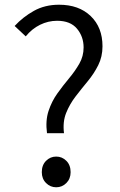

<svg xmlns="http://www.w3.org/2000/svg" viewBox="-20 -780 507 813"><path d="M179 -216Q172 -269 185.5 -310Q199 -351 223 -384.5Q247 -418 272.5 -448.5Q298 -479 316 -510.5Q334 -542 334 -579Q334 -625 306 -658.5Q278 -692 222 -692Q184 -692 149.5 -675Q115 -658 89 -626L42 -670Q77 -708 123.5 -734Q170 -760 230 -760Q314 -760 364 -712Q414 -664 414 -584Q414 -540 396 -504Q378 -468 351.5 -436Q325 -404 300 -371.5Q275 -339 260 -301.5Q245 -264 251 -216ZM218 13Q193 13 175 -5Q157 -23 157 -51Q157 -81 175 -99Q193 -117 218 -117Q243 -117 261 -99Q279 -81 279 -51Q279 -23 261 -5Q243 13 218 13Z"/></svg>

Font: Source Han Sans SC Normal
Style: Regular
Weight: 350
Designer: Ryoko NISHIZUKA 西塚涼子 (kana, bopomofo & ideographs); Paul D. Hunt (Latin, Greek & Cyrillic); Sandoll Communications 산돌커뮤니
Foundry: Adobe
Version: Version 2.004;hotconv 1.0.118;makeotfexe 2.5.65603